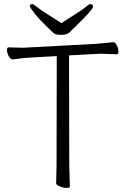

<svg xmlns="http://www.w3.org/2000/svg" viewBox="-20 -911 617 937"><path d="M321 0Q321 6 304.5 6Q288 6 270 -2Q254 -8 254 -18L256 -107L257 -632V-637H252L126 -630Q101 -629 77.5 -625.5Q54 -622 43 -621H42Q32 -621 23 -636Q14 -653 14 -666.5Q14 -680 22 -680L93 -678L447 -697Q470 -699 494 -701Q518 -703 530 -705H533Q542 -705 550 -690Q558 -673 558 -659.5Q558 -646 551 -646L471 -649L322 -641H317V-636L318 -106ZM242 -749Q173 -814 150 -844Q127 -874 125 -880Q125 -891 138 -891Q144 -891 158.5 -878.5Q173 -866 208 -844Q250 -818 280 -798Q311 -819 348.5 -842.5Q386 -866 400.5 -878.5Q415 -891 421 -891Q434 -891 434 -878Q434 -865 350 -783Q330 -764 318.5 -752.5Q307 -741 279.5 -741Q252 -741 242 -749Z"/></svg>

Font: LXGW WenKai TC Light
Style: Regular
Weight: 300
Designer: LXGW / Fontworks Inc.
Foundry: LXGW / Fontworks Inc.
Version: Version 1.330